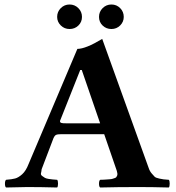

<svg xmlns="http://www.w3.org/2000/svg" viewBox="-20 -831 780 853"><path d="M529.8 -755.9Q529.8 -733.9 513.9 -718Q498 -702.1 475.1 -702.1Q452.1 -702.1 436 -717.5Q419.9 -732.9 419.9 -755.9Q419.9 -778.8 436 -794.9Q452.1 -811 475.1 -811Q498 -811 513.9 -794.9Q529.8 -778.8 529.8 -755.9ZM233.9 -755.9Q233.9 -778.8 250 -794.9Q266.1 -811 289.1 -811Q312 -811 328.1 -794.9Q344.2 -778.8 344.2 -755.9Q344.2 -732.9 328.1 -717.5Q312 -702.1 289.1 -702.1Q266.1 -702.1 250 -718Q233.9 -733.9 233.9 -755.9ZM272.9 -283.2H424.8L343.3 -520H336.4L247.6 -296.4Q246.1 -293.5 246.6 -291Q247.1 -288.6 248.5 -287.1Q250 -285.6 253.4 -284.7Q256.8 -283.7 261.5 -283.4Q266.1 -283.2 272.9 -283.2ZM165 -79.1Q164.1 -69.3 162.1 -61.8Q160.2 -54.2 167.5 -49.1Q174.8 -43.9 179.4 -41Q184.1 -38.1 196 -36.1Q208 -34.2 214.6 -33.7Q221.2 -33.2 233.9 -32.2Q237.8 -28.3 237.8 -15.1Q237.8 -2 233.9 2Q159.7 0 101.1 0Q81.1 0 6.8 2Q2 -2 2 -14.9Q2 -27.8 6.8 -32.2Q32.7 -34.2 47.4 -38.1Q62 -42 78.6 -56.9Q95.2 -71.8 106.9 -102.1L323.7 -613.8Q360.8 -613.8 434.1 -658.2L640.1 -85.9Q645 -70.8 653.6 -60.8Q662.1 -50.8 667 -45.9Q671.9 -41 688 -37.6Q704.1 -34.2 706.5 -34.2Q709 -34.2 730 -32.2Q733.9 -28.3 733.9 -15.1Q733.9 -2 730 2Q655.8 0 596.2 0Q499 0 424.8 2Q419.9 -2 419.9 -14.9Q419.9 -27.8 424.8 -32.2Q430.7 -32.2 440.4 -32.7Q450.2 -33.2 455.6 -33.7Q460.9 -34.2 468.5 -34.7Q476.1 -35.2 480 -36.6Q483.9 -38.1 489 -39.6Q494.1 -41 496.6 -43.9Q499 -46.9 500.5 -51Q502 -55.2 501.5 -60.1Q501 -64.9 499 -71.8L442.9 -234.9H252.9Q234.9 -234.9 228.5 -231.4Q222.2 -228 217.8 -217.8Z"/></svg>

Font: Linux Libertine
Style: Bold
Weight: 700
Designer: Philipp H. Poll
Foundry: Philipp H. Poll
Version: Version 5.0.3